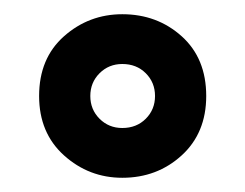

<svg xmlns="http://www.w3.org/2000/svg" viewBox="-20 -747 345 270"><path d="M152 -497Q105 -497 70 -528.5Q35 -560 35 -612Q35 -665 70 -696Q105 -727 152 -727Q201 -727 235.5 -696Q270 -665 270 -612Q270 -560 235.5 -528.5Q201 -497 152 -497ZM152 -567Q172 -567 185 -580Q198 -593 198 -612Q198 -631 185 -644Q172 -657 152 -657Q133 -657 120 -644Q107 -631 107 -612Q107 -593 120 -580Q133 -567 152 -567Z"/></svg>

Font: Kanit Medium
Style: Regular
Weight: 500
Designer: Katatrad Team
Foundry: CadsonDemak
Version: Version 2.000; ttfautohint (v1.8.3)